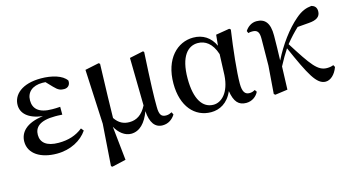

<svg xmlns="http://www.w3.org/2000/svg" viewBox="-82 -864 2551 1396"><g transform="rotate(-15 1194.0 -165.5)"><path d="M254 16C358 16 441 -31 485 -96L469 -116C418 -76 361 -57 286 -57C196 -57 154 -94 154 -151C154 -207 191 -250 311 -250C323 -250 334 -250 364 -248V-307C339 -305 322 -305 304 -305C202 -305 164 -347 164 -408C164 -470 208 -509 284 -509L307 -508L351 -462C382 -429 400 -424 426 -424C455 -424 474 -444 471 -476C442 -521 362 -543 281 -543C137 -543 68 -476 68 -399C68 -338 115 -288 225 -274C95 -258 46 -197 46 -129C46 -38 133 16 254 16Z M813 16C877 16 924 -34 954 -116C960 -29 992 16 1050 16C1093 16 1125 -8 1145 -40L1136 -59C1123 -53 1111 -47 1093 -47C1059 -47 1042 -62 1042 -125C1041 -201 1044 -299 1057 -534L1050 -541L946 -519L952 -160C919 -95 875 -69 823 -69C779 -69 744 -85 714 -129C715 -227 719 -328 725 -534L716 -541L611 -519L631 -108L609 205L618 212L723 188L696 -68C723 -18 766 16 813 16Z M1416 15C1478 15 1542 -16 1578 -100C1591 -17 1622 16 1679 16C1723 16 1757 -10 1773 -43L1762 -59C1749 -52 1738 -47 1720 -47C1687 -47 1669 -69 1669 -132C1669 -218 1687 -385 1708 -529L1698 -537L1595 -520L1587 -439C1555 -508 1499 -543 1427 -543C1309 -543 1203 -444 1203 -256C1203 -85 1292 15 1416 15ZM1583 -377 1577 -221C1569 -87 1503 -33 1446 -33C1365 -33 1312 -108 1312 -265C1312 -434 1376 -496 1449 -496C1504 -496 1555 -464 1583 -377Z M2277 16C2312 16 2349 -14 2369 -70L2360 -86C2350 -81 2333 -77 2312 -77C2242 -77 2202 -134 2086 -317C2119 -358 2151 -392 2182 -421L2268 -428C2325 -432 2356 -451 2356 -493C2356 -524 2339 -537 2318 -543C2279 -539 2243 -528 2196 -487C2123 -425 2049 -325 1996 -218C1998 -282 2000 -345 2000 -405C2001 -503 1964 -539 1903 -539C1864 -539 1834 -515 1817 -488L1824 -471C1833 -474 1843 -475 1854 -475C1892 -475 1907 -458 1906 -403L1904 -204L1888 5L1898 13L1992 0L1998 -173C2024 -223 2042 -252 2067 -291C2164 -72 2209 16 2277 16Z"/></g></svg>

Font: Noto Serif SC SemiBold
Style: Regular
Weight: 600
Designer: Ryoko NISHIZUKA 西塚涼子 (kana & ideographs); Frank Grießhammer (Latin, Greek & Cyrillic); Wenlong ZHANG 张文龙 (bopomofo); San
Foundry: Adobe
Version: Version 2.001;hotconv 1.1.0;makeotfexe 2.6.0